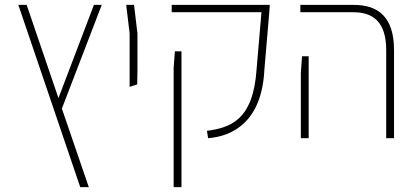

<svg xmlns="http://www.w3.org/2000/svg" viewBox="-20 -565 1711 785"><path d="M396 -545H364L219 -164L89 -545H55L308 200H343L233 -121L396 -545Z M510 -210 541 -220 542 -283V-428L528 -545H496L510 -428V-210Z M831 0C934 -8 1051 -70 1061 -281L1081 -515L1083 -545H682V-515H1049L1029 -281C1015 -72 920 -43 826 -30L831 0ZM690 200H722V-355H695L690 -288V200Z M1559 0H1591V-360C1591 -496 1526 -545 1426 -545H1208V-515H1424C1504 -515 1559 -477 1559 -360V0ZM1210 0H1242V-335H1215L1210 -268V0Z"/></svg>

Font: Assistant ExtraLight
Style: Regular
Weight: 275
Designer: Hebrew By Ben Nathan, Latin by Paul Hunt
Version: Version 2.001;PS 002.001;hotconv 1.0.88;makeotf.lib2.5.64775